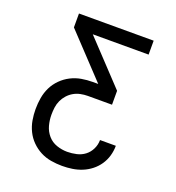

<svg xmlns="http://www.w3.org/2000/svg" viewBox="-133 -636 866 947"><g transform="rotate(20 300.0 -162.5)"><path d="M298 205Q269 205 239.5 200Q210 195 184 181.5Q158 168 137 147Q116 126 103 99.5Q90 73 85 44Q80 15 80 -14Q80 -44 85 -73.5Q90 -103 103 -129.5Q116 -156 137.5 -177.5Q159 -199 185.5 -212.5Q212 -226 241 -231Q270 -236 300 -236H328L120 -457V-530H512V-457H219L427 -236V-163H300Q281 -163 262 -159Q243 -155 226.5 -145.5Q210 -136 197 -121.5Q184 -107 176 -89.5Q168 -72 165.5 -53Q163 -34 163 -15Q163 14 170.5 41.5Q178 69 196.5 90.5Q215 112 242.5 121.5Q270 131 298 131Q322 131 346.5 125.5Q371 120 390 105.5Q409 91 420 68.5Q431 46 431 21H514Q514 48 506.5 74Q499 100 484 122Q469 144 448 160.5Q427 177 402.5 187Q378 197 351.5 201Q325 205 298 205Z"/></g></svg>

Font: Iosevka Curly Extended
Style: Regular
Weight: 400
Width: 7
Monospace: yes
Designer: Belleve Invis
Foundry: Belleve Invis
Version: Version 11.1.0; ttfautohint (v1.8.3)